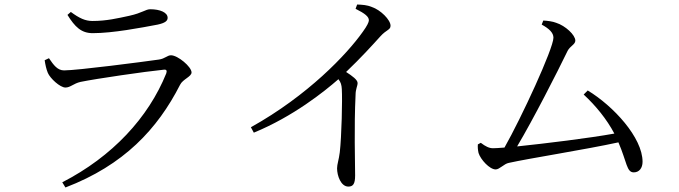

<svg xmlns="http://www.w3.org/2000/svg" viewBox="-20 -785 3010 851"><path d="M192 -462C202 -438 246 -397 270 -397C292 -397 306 -415 337 -422C405 -436 624 -468 705 -476C718 -478 721 -472 717 -460C638 -264 478 -91 256 23L270 46C529 -53 678 -213 778 -409C790 -434 829 -445 829 -464C829 -489 768 -540 738 -540C721 -540 712 -525 684 -521C614 -511 323 -473 264 -473C235 -473 218 -496 197 -527L178 -518C181 -498 185 -479 192 -462ZM723 -706C723 -730 689 -744 646 -744C625 -744 612 -728 553 -715C502 -704 452 -692 390 -692C358 -692 332 -704 294 -732L279 -719C312 -666 340 -638 391 -638C480 -638 605 -662 679 -676C711 -683 723 -692 723 -706Z M1556 -746C1598 -725 1615 -711 1615 -695C1615 -687 1607 -670 1588 -644C1518 -545 1345 -362 1092 -221L1105 -197C1280 -269 1417 -379 1480 -434C1491 -420 1494 -408 1495 -390C1498 -345 1494 -178 1486 -110C1482 -77 1474 -57 1474 -39C1474 -6 1491 42 1524 42C1545 42 1554 30 1554 -7C1554 -67 1549 -220 1556 -365C1556 -390 1565 -404 1565 -417C1565 -431 1542 -448 1514 -466C1580 -529 1629 -583 1666 -624C1693 -654 1711 -652 1711 -671C1711 -697 1667 -741 1628 -754C1607 -763 1586 -764 1563 -765Z M2567 -366C2621 -316 2669 -257 2703 -193C2593 -173 2397 -149 2272 -136C2343 -255 2450 -465 2496 -560C2507 -581 2530 -588 2530 -605C2530 -630 2486 -671 2445 -684C2430 -690 2407 -693 2388 -694L2381 -676C2414 -658 2433 -640 2433 -618C2433 -570 2290 -261 2216 -131C2192 -129 2174 -128 2165 -128C2148 -128 2132 -136 2111 -152L2098 -145C2097 -132 2098 -121 2101 -107C2110 -78 2150 -34 2177 -34C2194 -34 2214 -59 2235 -63C2325 -83 2574 -122 2721 -154C2759 -66 2757 -21 2789 -21C2813 -21 2828 -40 2828 -68C2828 -175 2699 -315 2585 -384Z"/></svg>

Font: Source Han Serif K
Style: Regular
Weight: 400
Designer: Ryoko NISHIZUKA 西塚涼子 (kana & ideographs); Frank Grießhammer (Latin, Greek & Cyrillic); Wenlong ZHANG 张文龙 (bopomofo); San
Foundry: Adobe Systems Incorporated
Version: Version 1.001;PS 1.001;hotconv 16.6.54;makeotf.lib2.5.65590